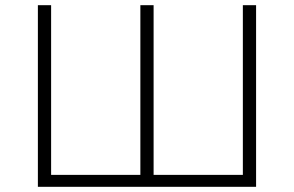

<svg xmlns="http://www.w3.org/2000/svg" viewBox="-20 -720 1133 740"><path d="M126 -700H177V-46H521V-700H572V-46H916V-700H967V0H126Z"/></svg>

Font: Goldbeck Next Light
Style: Regular
Weight: 300
Designer: Julieta Ulanovsky
Foundry: Julieta Ulanovsky
Version: Version 7.200